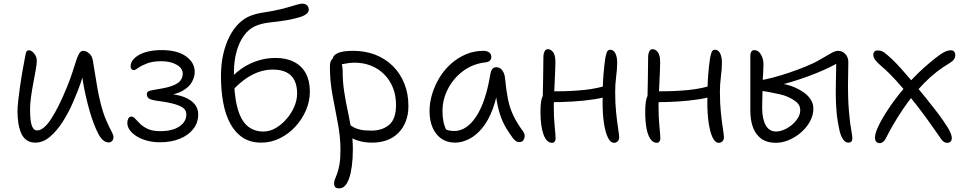

<svg xmlns="http://www.w3.org/2000/svg" viewBox="-20 -773 5289 1054"><path d="M174 10Q143 10 123.5 -5.5Q104 -21 94 -47Q84 -73 80 -103Q76 -133 76 -161Q76 -184 80 -220Q84 -256 89.5 -295.5Q95 -335 101 -370Q107 -405 111 -424Q117 -459 121 -478Q125 -497 138 -497Q148 -497 158 -489Q168 -481 175 -468Q182 -455 182 -438Q182 -423 176.5 -391.5Q171 -360 163.5 -321Q156 -282 150.5 -243Q145 -204 145 -174Q145 -146 147.5 -119Q150 -92 158.5 -74.5Q167 -57 184 -57Q219 -57 260.5 -120Q302 -183 348 -296Q366 -340 377.5 -376Q389 -412 397.5 -438.5Q406 -465 415 -479.5Q424 -494 436 -494Q453 -494 469.5 -480Q486 -466 490 -439Q495 -410 501 -372Q507 -334 514 -293.5Q521 -253 530 -216Q545 -154 562 -115Q579 -76 591 -54Q603 -32 603 -21Q603 -12 599.5 -5Q596 2 590 5.5Q584 9 577 9Q545 9 520.5 -37Q496 -83 473 -160Q463 -195 453 -237Q443 -279 436 -322Q429 -365 425 -401L448 -396Q436 -357 422 -315.5Q408 -274 381 -212Q357 -156 324.5 -105Q292 -54 254 -22Q216 10 174 10Z M858 8Q821 8 788.5 -0.5Q756 -9 731.5 -24Q707 -39 693 -58Q679 -77 679 -98Q679 -112 684.5 -122.5Q690 -133 702 -133Q712 -133 722.5 -121Q733 -109 749.5 -93Q766 -77 792 -65Q818 -53 860 -53Q927 -53 965 -79Q1003 -105 1003 -145Q1003 -164 989.5 -177Q976 -190 942 -200.5Q908 -211 847 -219Q810 -224 798 -232Q786 -240 786 -256Q786 -271 802.5 -275Q819 -279 862 -286Q927 -297 955 -316.5Q983 -336 983 -369Q983 -399 949 -418Q915 -437 867 -437Q819 -437 787.5 -425Q756 -413 739 -400.5Q722 -388 715 -388Q707 -388 702 -394Q697 -400 697 -409Q697 -427 709 -443Q721 -459 743 -471.5Q765 -484 796.5 -491Q828 -498 867 -498Q954 -498 1001.5 -463.5Q1049 -429 1049 -378Q1049 -352 1034 -323.5Q1019 -295 979.5 -273Q940 -251 866 -245L862 -258Q922 -260 968.5 -247.5Q1015 -235 1041.5 -209Q1068 -183 1068 -144Q1068 -100 1041.5 -65.5Q1015 -31 967.5 -11.5Q920 8 858 8Z M1414 10Q1354 10 1312 -18Q1270 -46 1243.5 -95.5Q1217 -145 1205 -211.5Q1193 -278 1193 -356Q1193 -421 1205.5 -475.5Q1218 -530 1240 -573Q1262 -616 1292 -645Q1322 -674 1357 -687Q1388 -699 1435 -706Q1482 -713 1523 -723Q1567 -734 1596.5 -743.5Q1626 -753 1641 -753Q1650 -753 1657.5 -749.5Q1665 -746 1670 -738.5Q1675 -731 1675 -720Q1675 -706 1661 -695.5Q1647 -685 1623 -678Q1574 -664 1530 -658.5Q1486 -653 1448.5 -648Q1411 -643 1380 -629Q1346 -614 1319.5 -578Q1293 -542 1278.5 -489.5Q1264 -437 1264 -372Q1264 -255 1282.5 -184.5Q1301 -114 1337 -82.5Q1373 -51 1426 -51Q1461 -51 1493.5 -70Q1526 -89 1553 -120Q1580 -151 1595.5 -187.5Q1611 -224 1611 -260Q1611 -302 1597 -331Q1583 -360 1553.5 -375.5Q1524 -391 1477 -391Q1416 -391 1356.5 -358Q1297 -325 1238 -256L1206 -287Q1237 -341 1282.5 -378.5Q1328 -416 1382 -435.5Q1436 -455 1492 -455Q1552 -455 1594.5 -433Q1637 -411 1659 -370Q1681 -329 1681 -270Q1681 -218 1660 -168.5Q1639 -119 1602 -78.5Q1565 -38 1516.5 -14Q1468 10 1414 10Z M2024 10Q1979 10 1943.5 -1.5Q1908 -13 1887 -30.5Q1866 -48 1866 -67Q1866 -78 1870 -85Q1874 -92 1886 -92Q1895 -92 1902.5 -86.5Q1910 -81 1922 -74Q1934 -67 1956.5 -61.5Q1979 -56 2019 -56Q2079 -56 2116.5 -88Q2154 -120 2154 -197Q2154 -249 2137 -291.5Q2120 -334 2089 -365Q2058 -396 2016.5 -412.5Q1975 -429 1926 -429Q1900 -429 1874.5 -423.5Q1849 -418 1834 -418Q1825 -418 1818.5 -422Q1812 -426 1809 -433Q1806 -440 1806 -447Q1806 -467 1832 -480.5Q1858 -494 1919 -494Q1984 -494 2039 -473Q2094 -452 2135 -412Q2176 -372 2199 -316Q2222 -260 2222 -191Q2222 -143 2207 -105.5Q2192 -68 2165.5 -42Q2139 -16 2103 -3Q2067 10 2024 10ZM1843 261Q1833 261 1826.5 258.5Q1820 256 1817 249.5Q1814 243 1814 233Q1814 221 1819.5 209Q1825 197 1831.5 178.5Q1838 160 1843.5 129.5Q1849 99 1849 50Q1849 -22 1834.5 -97Q1820 -172 1805.5 -250Q1791 -328 1791 -406Q1791 -432 1799.5 -444Q1808 -456 1824 -456Q1836 -456 1844 -446Q1852 -436 1856.5 -420Q1861 -404 1861 -384Q1861 -324 1869.5 -269.5Q1878 -215 1889 -163.5Q1900 -112 1908.5 -60.5Q1917 -9 1917 46Q1917 98 1911.5 138.5Q1906 179 1896.5 206Q1887 233 1873.5 247Q1860 261 1843 261Z M2478 10Q2435 10 2403.5 -11.5Q2372 -33 2355 -72Q2338 -111 2338 -163Q2338 -210 2352.5 -257.5Q2367 -305 2393 -347.5Q2419 -390 2456 -423Q2493 -456 2538 -475Q2583 -494 2635 -494Q2653 -494 2665 -485.5Q2677 -477 2677 -460Q2677 -449 2670 -441Q2663 -433 2647 -431Q2575 -423 2521.5 -382.5Q2468 -342 2438.5 -284Q2409 -226 2409 -163Q2409 -131 2414.5 -104.5Q2420 -78 2440 -36L2394 -93Q2416 -69 2431 -61.5Q2446 -54 2474 -54Q2542 -54 2594.5 -134Q2647 -214 2672 -367Q2675 -384 2682.5 -394Q2690 -404 2705 -404Q2725 -404 2738 -386Q2751 -368 2753 -338Q2759 -277 2768.5 -229Q2778 -181 2798 -139Q2818 -97 2852 -51Q2859 -42 2860 -32Q2861 -22 2858 -13Q2855 -4 2848.5 1.5Q2842 7 2833 7Q2820 7 2812 1.5Q2804 -4 2796 -14Q2777 -40 2760 -67.5Q2743 -95 2729.5 -131.5Q2716 -168 2707 -219Q2698 -270 2696 -342L2722 -341Q2711 -245 2686 -177.5Q2661 -110 2626.5 -69Q2592 -28 2553.5 -9Q2515 10 2478 10Z M3011 11Q2980 11 2963.5 -35Q2947 -81 2947 -157Q2947 -207 2954 -232Q2961 -257 2979 -266Q2988 -271 3004 -271.5Q3020 -272 3044 -272Q3117 -272 3189.5 -279.5Q3262 -287 3326 -309L3353 -257Q3305 -238 3245 -228.5Q3185 -219 3122 -215.5Q3059 -212 3001 -212L2959 -215Q2960 -274 2961.5 -340.5Q2963 -407 2963 -458Q2963 -479 2969.5 -491Q2976 -503 2987 -503Q3004 -503 3016.5 -486.5Q3029 -470 3029 -432Q3029 -410 3027.5 -378.5Q3026 -347 3024.5 -312Q3023 -277 3021.5 -245.5Q3020 -214 3020 -193Q3020 -128 3025 -79Q3030 -30 3030 -13Q3030 -3 3025 4Q3020 11 3011 11ZM3351 11Q3331 11 3317 -18Q3303 -47 3295.5 -97Q3288 -147 3288 -208Q3288 -304 3292.5 -359.5Q3297 -415 3302 -448Q3305 -468 3310.5 -484Q3316 -500 3329 -500Q3349 -500 3358.5 -479.5Q3368 -459 3368 -430Q3368 -394 3362.5 -353Q3357 -312 3357 -268Q3357 -205 3362.5 -153Q3368 -101 3373.5 -66.5Q3379 -32 3379 -19Q3379 -5 3370.5 3Q3362 11 3351 11Z M3586 11Q3565 11 3550.5 -10Q3536 -31 3529 -68.5Q3522 -106 3522 -157Q3522 -207 3529 -232Q3536 -257 3554 -266Q3563 -271 3579 -271.5Q3595 -272 3619 -272Q3692 -272 3764.5 -279.5Q3837 -287 3901 -309L3928 -257Q3880 -238 3820 -228.5Q3760 -219 3697 -215.5Q3634 -212 3576 -212L3534 -215Q3535 -274 3536.5 -340.5Q3538 -407 3538 -458Q3538 -479 3544.5 -491Q3551 -503 3562 -503Q3579 -503 3591.5 -486.5Q3604 -470 3604 -432Q3604 -410 3602.5 -378.5Q3601 -347 3599.5 -312Q3598 -277 3596.5 -245.5Q3595 -214 3595 -193Q3595 -128 3600 -79Q3605 -30 3605 -13Q3605 -3 3600 4Q3595 11 3586 11ZM3926 11Q3906 11 3892 -18Q3878 -47 3870.5 -97Q3863 -147 3863 -208Q3863 -304 3867.5 -359.5Q3872 -415 3877 -448Q3880 -468 3885.5 -484Q3891 -500 3904 -500Q3924 -500 3933.5 -479.5Q3943 -459 3943 -430Q3943 -394 3937.5 -353Q3932 -312 3932 -268Q3932 -205 3937.5 -153Q3943 -101 3948.5 -66.5Q3954 -32 3954 -19Q3954 -5 3945.5 3Q3937 11 3926 11Z M4238 11Q4191 11 4160 -11Q4129 -33 4114 -72.5Q4099 -112 4099 -165Q4099 -234 4099 -297Q4099 -360 4099 -405Q4099 -450 4099 -465Q4099 -474 4101 -481.5Q4103 -489 4108 -493.5Q4113 -498 4120 -498Q4143 -498 4157 -474Q4171 -450 4171 -423Q4171 -395 4168.5 -358Q4166 -321 4166 -289Q4166 -275 4165.5 -255Q4165 -235 4164.5 -215.5Q4164 -196 4164 -182Q4164 -120 4183.5 -85.5Q4203 -51 4240 -51Q4260 -51 4283 -60.5Q4306 -70 4326.5 -87Q4347 -104 4360 -125Q4373 -146 4373 -168Q4373 -196 4351.5 -213.5Q4330 -231 4298 -244Q4288 -249 4260.5 -255.5Q4233 -262 4200 -268Q4167 -274 4138 -276L4141 -330Q4176 -335 4220.5 -346.5Q4265 -358 4312 -374Q4359 -390 4401 -407Q4448 -426 4482 -446Q4516 -466 4540.5 -480Q4565 -494 4581 -494Q4604 -494 4620.5 -476.5Q4637 -459 4637 -432Q4637 -396 4636 -364.5Q4635 -333 4635 -301Q4635 -275 4636 -239.5Q4637 -204 4640 -166.5Q4643 -129 4647 -97Q4650 -76 4654.5 -50.5Q4659 -25 4659 -14Q4659 -6 4656.5 -0.5Q4654 5 4649 7.5Q4644 10 4637 10Q4620 10 4607.5 -9Q4595 -28 4589 -55Q4577 -108 4572.5 -157.5Q4568 -207 4568 -261Q4568 -283 4568.5 -311.5Q4569 -340 4569.5 -368Q4570 -396 4570.5 -418Q4571 -440 4571 -449L4590 -435Q4568 -420 4534 -403.5Q4500 -387 4459 -370.5Q4418 -354 4372 -338.5Q4326 -323 4278.5 -310.5Q4231 -298 4186 -290L4200 -310Q4207 -311 4223.5 -312.5Q4240 -314 4262 -314Q4274 -314 4296 -309Q4318 -304 4343.5 -293Q4369 -282 4392 -266Q4415 -250 4430 -227.5Q4445 -205 4445 -176Q4445 -141 4427 -107.5Q4409 -74 4379 -47.5Q4349 -21 4312.5 -5Q4276 11 4238 11Z M4810 13Q4802 13 4795 9Q4788 5 4785 -4Q4782 -13 4784 -28Q4787 -52 4810.5 -97.5Q4834 -143 4874 -200Q4914 -257 4967.5 -316.5Q5021 -376 5083 -428Q5119 -458 5140.5 -473Q5162 -488 5175.5 -492.5Q5189 -497 5200 -497Q5211 -497 5217.5 -490Q5224 -483 5224 -470Q5224 -458 5217 -447.5Q5210 -437 5192 -426Q5117 -382 5052.5 -316Q4988 -250 4936 -172.5Q4884 -95 4844 -16Q4837 -1 4827.5 6Q4818 13 4810 13ZM5180 11Q5168 11 5158 3Q5148 -5 5133 -29Q5100 -77 5061 -130.5Q5022 -184 4980.5 -235.5Q4939 -287 4899 -331Q4859 -375 4824 -405Q4800 -425 4787 -441Q4774 -457 4774 -473Q4774 -482 4779.5 -489Q4785 -496 4798 -496Q4818 -496 4833 -485.5Q4848 -475 4878 -447Q4898 -428 4926.5 -396.5Q4955 -365 4987.5 -326.5Q5020 -288 5052 -248.5Q5084 -209 5111.5 -173.5Q5139 -138 5157 -112Q5186 -70 5195.5 -49.5Q5205 -29 5205 -15Q5205 -3 5198.5 4Q5192 11 5180 11Z"/></svg>

Font: Shantell Sans Light
Style: Regular
Weight: 300
Designer: Stephen Nixon, Anya Danilova, Shantell Martin
Foundry: Arrow Type
Version: Version 1.011;[c5ecc13dd]